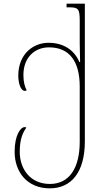

<svg xmlns="http://www.w3.org/2000/svg" viewBox="-20 -780 579 1050"><path d="M252 250C370 250 444 162 444 -7V-760H344V-740H357C408 -740 416 -732 416 -667V-543C416 -515 417 -478 418 -441H414C387 -505 329 -546 245 -546C162 -546 80 -485 80 -366C80 -328 92 -283 116 -283C119 -283 122 -284 126 -286C116 -305 108 -330 108 -370C108 -465 169 -521 248 -521C358 -521 416 -447 416 -306V-5C416 139 359 226 253 226C146 226 88 145 88 50C88 -20 105 -55 124 -82C121 -84 118 -85 115 -85C93 -85 60 -42 60 50C60 162 130 250 252 250Z"/></svg>

Font: Noto Serif Georgian Thin
Style: Regular
Weight: 100
Designer: Monotype Design Team, Akaki Razmadze
Foundry: Google LLC
Version: Version 2.003